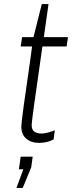

<svg xmlns="http://www.w3.org/2000/svg" viewBox="-20 -694 384 946"><path d="M219 -674 196 -511H315L308 -465H189L184 -430Q136 -99 136 -79Q136 -54 149.5 -45Q163 -36 186 -36Q197 -36 216.5 -41Q236 -46 250 -52L244 -7Q212 10 173 10Q133 10 109 -11Q85 -32 85 -71Q85 -99 130 -405Q132 -425 138 -465H82L89 -511H145L186 -674ZM95 140H73L82 78H141L134 130L92 232H61Z"/></svg>

Font: Chivo Thin Italic
Style: Regular
Weight: 100
Italic angle: -8.05°
Designer: Hector Gatti
Foundry: Omnibus-Type
Version: Version 1.007